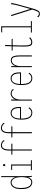

<svg xmlns="http://www.w3.org/2000/svg" viewBox="1620 -2331 885 4165"><g transform="rotate(-90 2062.5 -248.5)"><path d="M188 9Q151 9 117.5 -14Q84 -37 63.5 -90Q43 -143 43 -232Q43 -315 63.5 -365.5Q84 -416 116.5 -438.5Q149 -461 187 -461Q232 -461 262.5 -428.5Q293 -396 302 -354V-665H324L325 -71Q325 -53 325.5 -35.5Q326 -18 332 0L311 -1Q305 -16 304.5 -43Q304 -70 304 -88Q294 -49 264.5 -20Q235 9 188 9ZM190 -12Q243 -12 273 -65Q303 -118 303 -231Q303 -311 285 -356.5Q267 -402 240.5 -421Q214 -440 188 -440Q139 -440 103 -393Q67 -346 67 -239Q67 -151 84.5 -101.5Q102 -52 130.5 -32Q159 -12 190 -12Z M454 0V-21H554V-428H458V-449H578V-21H670V0ZM563 -576Q554 -576 547 -583Q540 -590 540 -600Q540 -611 546.5 -618.5Q553 -626 563 -626Q572 -626 579 -618.5Q586 -611 586 -600Q586 -590 579 -583Q572 -576 563 -576Z M879 0V-423H791V-445H879V-492Q879 -583 908.5 -627Q938 -671 994 -671Q1025 -671 1056 -655.5Q1087 -640 1106 -608L1091 -591Q1071 -623 1046.5 -636.5Q1022 -650 995 -650Q951 -649 927 -613Q903 -577 903 -492V-445H1029V-423H903V0Z M1254 0V-423H1166V-445H1254V-492Q1254 -583 1283.5 -627Q1313 -671 1369 -671Q1400 -671 1431 -655.5Q1462 -640 1481 -608L1466 -591Q1446 -623 1421.5 -636.5Q1397 -650 1370 -650Q1326 -649 1302 -613Q1278 -577 1278 -492V-445H1404V-423H1278V0Z M1700 10Q1629 10 1589.5 -45Q1550 -100 1550 -225Q1550 -352 1590 -406Q1630 -460 1692 -460Q1750 -460 1787.5 -415.5Q1825 -371 1825 -262Q1825 -253 1824.5 -248Q1824 -243 1824 -235H1572Q1573 -113 1605.5 -62Q1638 -11 1700 -11Q1737 -11 1760 -29Q1783 -47 1801 -73L1817 -58Q1797 -27 1768.5 -8.5Q1740 10 1700 10ZM1573 -256H1802Q1802 -355 1772 -397Q1742 -439 1693 -439Q1637 -439 1607 -394.5Q1577 -350 1573 -256Z M1962 1V-449H1987L1985 -351Q2000 -403 2037 -431.5Q2074 -460 2112 -460Q2141 -460 2169 -447.5Q2197 -435 2214 -410L2202 -392Q2180 -419 2158.5 -429Q2137 -439 2113 -439Q2078 -439 2049 -414.5Q2020 -390 2002.5 -347Q1985 -304 1985 -248V1Z M2450 10Q2379 10 2339.5 -45Q2300 -100 2300 -225Q2300 -352 2340 -406Q2380 -460 2442 -460Q2500 -460 2537.5 -415.5Q2575 -371 2575 -262Q2575 -253 2574.5 -248Q2574 -243 2574 -235H2322Q2323 -113 2355.5 -62Q2388 -11 2450 -11Q2487 -11 2510 -29Q2533 -47 2551 -73L2567 -58Q2547 -27 2518.5 -8.5Q2490 10 2450 10ZM2323 -256H2552Q2552 -355 2522 -397Q2492 -439 2443 -439Q2387 -439 2357 -394.5Q2327 -350 2323 -256Z M2688 0V-449H2711V-351Q2726 -403 2760.5 -430Q2795 -457 2840 -457Q2869 -457 2892.5 -441.5Q2916 -426 2929.5 -385.5Q2943 -345 2943 -269V0H2920V-267Q2920 -362 2899 -399Q2878 -436 2834 -436Q2797 -436 2769.5 -411Q2742 -386 2726.5 -344.5Q2711 -303 2711 -255V0Z M3227 9Q3182 9 3162 -16Q3142 -41 3137.5 -97.5Q3133 -154 3136 -248L3140 -417H3050V-438H3141L3145 -577L3170 -583L3164 -438H3302V-417H3164L3159 -244Q3157 -156 3160.5 -106Q3164 -56 3180 -35Q3196 -14 3230 -13Q3256 -12 3280 -25.5Q3304 -39 3323 -56L3336 -38Q3310 -12 3283 -1.5Q3256 9 3227 9Z M3440 0V-21H3552V-644H3444V-665H3575V-21H3686V0Z M3844 174Q3819 174 3801.5 164Q3784 154 3769 135L3785 116Q3797 133 3812.5 143Q3828 153 3847 153Q3879 153 3897 117.5Q3915 82 3938 7L3794 -449H3819L3950 -35L4018 -275Q4031 -320 4040.5 -361.5Q4050 -403 4055 -449H4081Q4075 -403 4064 -360Q4053 -317 4040 -270L3950 52Q3930 118 3906.5 146Q3883 174 3844 174Z"/></g></svg>

Font: Inconsolata Condensed ExtraLight
Style: Regular
Weight: 200
Width: 3
Monospace: yes
Designer: Raph Levien, Cyreal, Brenton Simpson
Foundry: Raph Levien, Cyreal, Google
Version: Version 3.100; ttfautohint (v1.8.4.7-5d5b)